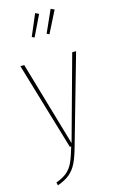

<svg xmlns="http://www.w3.org/2000/svg" viewBox="-146 -847 665 1098"><g transform="rotate(-15 187.0 -298.0)"><path d="M204 1Q187 63 170 98Q153 133 126 156Q99 179 53 195L49 177Q91 162 115 141Q139 120 153 89Q167 58 184 0H176L22 -519H45L191 -18L329 -519H352ZM274 -791 295 -781 230 -652 215 -659ZM182 -790 203 -780 143 -656 128 -663Z"/></g></svg>

Font: Fira Sans Extra Condensed Thin
Style: Regular
Weight: 250
Width: 1
Designer: Carrois Corporate & Edenspiekermann AG
Foundry: Carrois Corporate GbR & Edenspiekermann AG
Version: Version 4.203